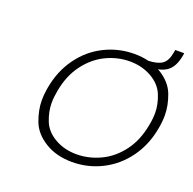

<svg xmlns="http://www.w3.org/2000/svg" viewBox="-115 -747 876 871"><g transform="rotate(20 322.5 -311.0)"><path d="M320 8Q244 8 189 -26Q134 -60 115 -111Q96 -162 96 -209Q96 -239 102 -272Q117 -356 163 -419.5Q209 -483 276.5 -516.5Q344 -550 420 -550Q496 -550 551 -516.5Q606 -483 625 -432.5Q644 -382 644 -335Q644 -305 638 -272Q623 -187 577 -123.5Q531 -60 463.5 -26Q396 8 320 8ZM327 -32Q386 -32 442 -58.5Q498 -85 538.5 -139Q579 -193 593 -272Q599 -303 599 -330Q599 -371 581.5 -414.5Q564 -458 517.5 -484.5Q471 -511 412 -511Q353 -511 298 -484.5Q243 -458 202.5 -404Q162 -350 148 -272Q142 -240 142 -213Q142 -171 159 -128Q176 -85 222 -58.5Q268 -32 327 -32ZM486 -542Q532 -543 555 -559Q578 -575 585 -619L587 -630H630L629 -621Q623 -588 612 -568Q601 -548 584.5 -537Q568 -526 546 -521.5Q524 -517 495 -517Q493 -519 491.5 -519.5Q490 -520 488 -522Q486 -522 486 -526Q486 -530 484 -531Z"/></g></svg>

Font: Fz Poppins ExtLt
Style: Italic
Weight: 200
Italic angle: -10°
Designer: Ninad Kale (Devanagari), Jonny Pinhorn (Latin)
Foundry: Indian Type Foundry
Version: Vit hóa bi Vntype.Com & FontZin.Com